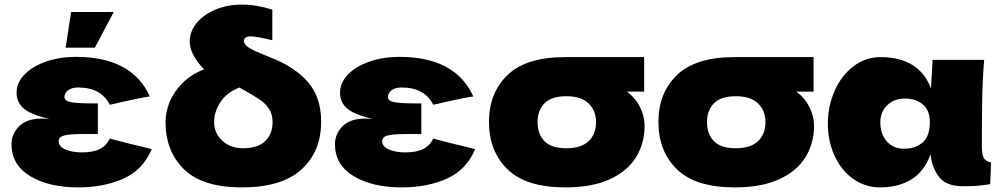

<svg xmlns="http://www.w3.org/2000/svg" viewBox="-20 -804 4345 834"><path d="M52 -401Q52 -445 86.5 -480.5Q121 -516 180 -536.5Q239 -557 310 -557Q553 -557 631 -385Q593 -380 505 -360Q473 -352 457 -349Q419 -424 320 -424Q292 -424 276 -412Q260 -400 260 -382Q260 -365 289 -360Q318 -355 371 -355H405V-222H348Q286 -222 260.5 -216Q235 -210 235 -191Q235 -167 265 -154.5Q295 -142 335 -142Q384 -142 413 -156.5Q442 -171 457 -202L550 -178Q615 -163 639 -156Q601 -66 516 -28Q431 10 320 10Q192 10 111 -39Q30 -88 30 -178Q30 -222 63 -255.5Q96 -289 163 -289Q173 -289 195 -287Q111 -307 81.5 -334Q52 -361 52 -401ZM392 -597H265L289 -752H474Z M1375 -275Q1375 -146 1289.5 -68Q1204 10 1031 10Q860 10 779.5 -68.5Q699 -147 699 -275Q699 -316 716.5 -360Q734 -404 772 -442.5Q810 -481 867 -503Q839 -530 821.5 -562Q804 -594 804 -624Q804 -666 833 -702.5Q862 -739 914 -761.5Q966 -784 1032 -784Q1094 -784 1163 -762V-629Q1095 -646 1069 -646Q1040 -646 1040 -626Q1040 -608 1067.5 -593Q1095 -578 1151 -556Q1257 -516 1316 -449.5Q1375 -383 1375 -275ZM1164 -274Q1164 -308 1148 -332Q1132 -356 1106 -373Q1080 -390 1020 -424Q963 -401 936.5 -359Q910 -317 910 -274Q910 -226 945.5 -193Q981 -160 1035 -160Q1100 -160 1132 -191Q1164 -222 1164 -274Z M1457 -401Q1457 -445 1491.5 -480.5Q1526 -516 1585 -536.5Q1644 -557 1715 -557Q1958 -557 2036 -385Q1998 -380 1910 -360Q1878 -352 1862 -349Q1824 -424 1725 -424Q1697 -424 1681 -412Q1665 -400 1665 -382Q1665 -365 1694 -360Q1723 -355 1776 -355H1810V-222H1753Q1691 -222 1665.5 -216Q1640 -210 1640 -191Q1640 -167 1670 -154.5Q1700 -142 1740 -142Q1789 -142 1818 -156.5Q1847 -171 1862 -202L1955 -178Q2020 -163 2044 -156Q2006 -66 1921 -28Q1836 10 1725 10Q1597 10 1516 -39Q1435 -88 1435 -178Q1435 -222 1468 -255.5Q1501 -289 1568 -289Q1578 -289 1600 -287Q1516 -307 1486.5 -334Q1457 -361 1457 -401Z M2703 -406Q2740 -379 2760 -339Q2780 -299 2780 -257Q2780 -182 2743 -121.5Q2706 -61 2629 -25.5Q2552 10 2436 10Q2265 10 2184.5 -68.5Q2104 -147 2104 -275Q2104 -400 2184.5 -478Q2265 -556 2436 -556H2442H2778V-406ZM2569 -274Q2569 -323 2537 -354.5Q2505 -386 2440 -386Q2375 -386 2345 -355Q2315 -324 2315 -274Q2315 -222 2345 -191Q2375 -160 2440 -160Q2505 -160 2537 -191Q2569 -222 2569 -274Z M3439 -406Q3476 -379 3496 -339Q3516 -299 3516 -257Q3516 -182 3479 -121.5Q3442 -61 3365 -25.5Q3288 10 3172 10Q3001 10 2920.5 -68.5Q2840 -147 2840 -275Q2840 -400 2920.5 -478Q3001 -556 3172 -556H3178H3514V-406ZM3305 -274Q3305 -323 3273 -354.5Q3241 -386 3176 -386Q3111 -386 3081 -355Q3051 -324 3051 -274Q3051 -222 3081 -191Q3111 -160 3176 -160Q3241 -160 3273 -191Q3305 -222 3305 -274Z M4285 -98 4281 -4Q4249 1 4225.5 3Q4202 5 4163 5Q4090 5 4059 -35.5Q4028 -76 4022 -134Q3995 -59 3938.5 -24.5Q3882 10 3803 10Q3738 10 3686 -27Q3634 -64 3605 -127.5Q3576 -191 3576 -267Q3576 -342 3605 -408.5Q3634 -475 3686.5 -515.5Q3739 -556 3806 -556Q3886 -556 3942 -522.5Q3998 -489 4024 -419L4031 -544H4255Q4248 -460 4246.5 -376Q4245 -292 4245 -166Q4245 -132 4253 -118Q4261 -104 4285 -98ZM4019 -273Q4019 -326 3988 -351Q3957 -376 3910 -376Q3865 -376 3834.5 -347.5Q3804 -319 3804 -273Q3804 -222 3832 -190Q3860 -158 3908 -158Q3957 -158 3988 -185.5Q4019 -213 4019 -273Z"/></svg>

Font: Dela Gothic One
Style: Regular
Weight: 400
Designer: aratakana
Foundry: aratakana
Version: Version 1.004